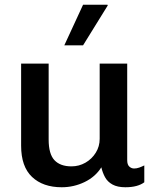

<svg xmlns="http://www.w3.org/2000/svg" viewBox="-20 -779 662 809"><path d="M240 10Q161 10 115 -33.5Q69 -77 69 -165V-511H185V-191Q185 -130 209.5 -104Q234 -78 281 -78Q313 -78 340 -93.5Q367 -109 383.5 -135.5Q400 -162 400 -194V-511H516V-104Q516 -85 525 -77Q534 -69 545 -69Q556 -69 567 -73Q578 -77 588 -82V-11Q575 -1 555 4.5Q535 10 508 10Q475 10 454 -1.5Q433 -13 422.5 -32.5Q412 -52 407 -74Q382 -34 336.5 -12Q291 10 240 10ZM251 -588 330 -759H433L434 -756L330 -588Z"/></svg>

Font: Chivo Medium Medium
Style: Regular
Weight: 500
Version: Version 2.002